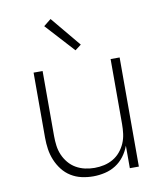

<svg xmlns="http://www.w3.org/2000/svg" viewBox="-85 -823 770 901"><g transform="rotate(-10 300.0 -373.0)"><path d="M287 8Q259 8 232 2Q205 -4 181.5 -18.5Q158 -33 141 -55Q124 -77 113.5 -102.5Q103 -128 99 -155Q95 -182 95 -210V-520H138V-210Q138 -187 141 -164Q144 -141 153 -120Q162 -99 177 -81Q192 -63 212 -51.5Q232 -40 254.5 -35Q277 -30 300 -30Q323 -30 345.5 -35Q368 -40 388 -51.5Q408 -63 423 -81Q438 -99 447 -120Q456 -141 459 -164Q462 -187 462 -210V-520H505V0H462V-107Q452 -80 435 -57.5Q418 -35 394.5 -20Q371 -5 343 1.5Q315 8 287 8ZM307 -589 182 -726 217 -754 336 -611Z"/></g></svg>

Font: Iosevka Aile Extralight
Style: Regular
Weight: 200
Designer: Belleve Invis
Foundry: Belleve Invis
Version: Version 31.1.0; ttfautohint (v1.8.4)